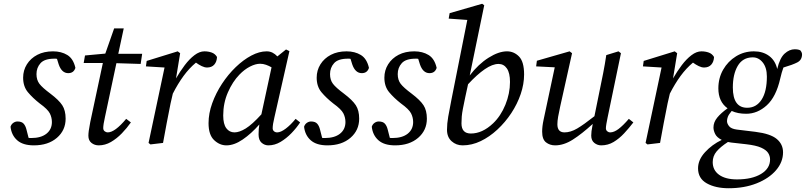

<svg xmlns="http://www.w3.org/2000/svg" viewBox="-20 -760 4285 1021"><path d="M329 -129Q329 -67 282.5 -27Q236 13 160 13Q102 13 71.5 -14Q41 -41 36 -86Q40 -99 50.5 -106.5Q61 -114 73 -114Q95 -114 105.5 -102.5Q116 -91 121 -70L132 -27Q135 -26 138.5 -26Q142 -26 146 -26Q198 -26 227 -49Q256 -72 256 -111Q256 -135 245 -157Q234 -179 191 -210Q154 -239 128.5 -269.5Q103 -300 103 -347Q103 -386 123 -418Q143 -450 178.5 -468.5Q214 -487 262 -487Q306 -487 338 -467.5Q370 -448 381 -399Q372 -371 343 -371Q308 -371 292 -418L283 -447Q280 -448 276.5 -448Q273 -448 269 -448Q217 -448 195.5 -424Q174 -400 174 -366Q174 -335 189.5 -314.5Q205 -294 248 -262Q293 -228 311 -200.5Q329 -173 329 -129Z M460 -111 527 -425H425L432 -465L540 -475L587 -609H638L609 -474H736L728 -420L599 -424L538 -137Q529 -97 529 -79Q529 -68 536.5 -62Q544 -56 553 -56Q591 -56 651 -128L676 -109Q655 -79 628 -51Q601 -23 570 -5Q539 13 505 13Q483 13 466.5 0Q450 -13 450 -38Q450 -49 452 -64.5Q454 -80 460 -111Z M770 0 855 -401 756 -407 760 -436 925 -487 938 -477 916 -343Q938 -381 962.5 -413.5Q987 -446 1014 -466.5Q1041 -487 1067 -487Q1088 -487 1106 -480.5Q1124 -474 1134 -457Q1133 -432 1119.5 -416.5Q1106 -401 1081 -401Q1068 -401 1052.5 -408.5Q1037 -416 1022 -427Q986 -397 956 -356Q926 -315 899 -262L887 -210Q876 -158 866.5 -105.5Q857 -53 847 0L780 8Z M1167 -146Q1167 -100 1183.5 -78Q1200 -56 1227 -56Q1253 -56 1287 -77Q1321 -98 1370 -152L1424 -402Q1410 -410 1394.5 -415.5Q1379 -421 1363 -421Q1339 -421 1309.5 -406Q1280 -391 1253 -363Q1217 -326 1192 -269Q1167 -212 1167 -146ZM1407 13Q1387 13 1371 -1Q1355 -15 1355 -45Q1355 -74 1359 -98Q1316 -49 1270.5 -18Q1225 13 1184 13Q1148 13 1118.5 -15Q1089 -43 1089 -105Q1089 -157 1108.5 -211Q1128 -265 1160.5 -314.5Q1193 -364 1233.5 -403Q1274 -442 1316.5 -464.5Q1359 -487 1398 -487Q1415 -487 1429 -480Q1443 -473 1455 -460L1501 -497L1519 -488L1439 -135Q1430 -98 1430 -78Q1430 -68 1437 -62Q1444 -56 1454 -56Q1473 -56 1499.5 -76Q1526 -96 1552 -128L1576 -109Q1557 -80 1530 -52Q1503 -24 1472 -5.5Q1441 13 1407 13Z M1890 -129Q1890 -67 1843.5 -27Q1797 13 1721 13Q1663 13 1632.5 -14Q1602 -41 1597 -86Q1601 -99 1611.5 -106.5Q1622 -114 1634 -114Q1656 -114 1666.5 -102.5Q1677 -91 1682 -70L1693 -27Q1696 -26 1699.5 -26Q1703 -26 1707 -26Q1759 -26 1788 -49Q1817 -72 1817 -111Q1817 -135 1806 -157Q1795 -179 1752 -210Q1715 -239 1689.5 -269.5Q1664 -300 1664 -347Q1664 -386 1684 -418Q1704 -450 1739.5 -468.5Q1775 -487 1823 -487Q1867 -487 1899 -467.5Q1931 -448 1942 -399Q1933 -371 1904 -371Q1869 -371 1853 -418L1844 -447Q1841 -448 1837.5 -448Q1834 -448 1830 -448Q1778 -448 1756.5 -424Q1735 -400 1735 -366Q1735 -335 1750.5 -314.5Q1766 -294 1809 -262Q1854 -228 1872 -200.5Q1890 -173 1890 -129Z M2250 -129Q2250 -67 2203.5 -27Q2157 13 2081 13Q2023 13 1992.5 -14Q1962 -41 1957 -86Q1961 -99 1971.5 -106.5Q1982 -114 1994 -114Q2016 -114 2026.5 -102.5Q2037 -91 2042 -70L2053 -27Q2056 -26 2059.5 -26Q2063 -26 2067 -26Q2119 -26 2148 -49Q2177 -72 2177 -111Q2177 -135 2166 -157Q2155 -179 2112 -210Q2075 -239 2049.5 -269.5Q2024 -300 2024 -347Q2024 -386 2044 -418Q2064 -450 2099.5 -468.5Q2135 -487 2183 -487Q2227 -487 2259 -467.5Q2291 -448 2302 -399Q2293 -371 2264 -371Q2229 -371 2213 -418L2204 -447Q2201 -448 2197.5 -448Q2194 -448 2190 -448Q2138 -448 2116.5 -424Q2095 -400 2095 -366Q2095 -335 2110.5 -314.5Q2126 -294 2169 -262Q2214 -228 2232 -200.5Q2250 -173 2250 -129Z M2434 -104Q2434 -50 2484 -50Q2545 -50 2602 -104Q2643 -143 2667.5 -203Q2692 -263 2692 -324Q2692 -372 2675.5 -396Q2659 -420 2631 -420Q2599 -420 2558 -392Q2517 -364 2469 -312L2454 -243Q2446 -205 2441.5 -181.5Q2437 -158 2435.5 -140.5Q2434 -123 2434 -104ZM2440 13Q2406 13 2381.5 -9Q2357 -31 2357 -70Q2357 -102 2363.5 -139.5Q2370 -177 2380 -227L2465 -654L2366 -661L2371 -690L2544 -740L2555 -732L2478 -359Q2524 -419 2578 -453Q2632 -487 2676 -487Q2713 -487 2740 -459.5Q2767 -432 2767 -364Q2767 -313 2749 -260Q2731 -207 2699 -158.5Q2667 -110 2625 -71Q2583 -32 2536 -9.5Q2489 13 2440 13Z M3177 13Q3157 13 3140.5 0Q3124 -13 3124 -39Q3124 -49 3125.5 -62.5Q3127 -76 3132 -101Q3074 -48 3026 -17.5Q2978 13 2932 13Q2904 13 2883.5 -3Q2863 -19 2863 -60Q2863 -88 2870.5 -122.5Q2878 -157 2884 -186L2930 -402L2831 -407L2835 -437L3009 -487L3022 -477L2959 -194Q2952 -163 2948 -139.5Q2944 -116 2944 -99Q2944 -56 2982 -56Q3014 -56 3049 -76.5Q3084 -97 3141 -142L3168 -275Q3178 -323 3187.5 -371Q3197 -419 3204 -467L3269 -487L3282 -477L3211 -135Q3207 -116 3204.5 -101Q3202 -86 3202 -78Q3202 -68 3209 -62Q3216 -56 3225 -56Q3245 -56 3269 -74Q3293 -92 3324 -128L3348 -109Q3325 -79 3299 -51Q3273 -23 3243 -5Q3213 13 3177 13Z M3413 0 3498 -401 3399 -407 3403 -436 3568 -487 3581 -477 3559 -343Q3581 -381 3605.5 -413.5Q3630 -446 3657 -466.5Q3684 -487 3710 -487Q3731 -487 3749 -480.5Q3767 -474 3777 -457Q3776 -432 3762.5 -416.5Q3749 -401 3724 -401Q3711 -401 3695.5 -408.5Q3680 -416 3665 -427Q3629 -397 3599 -356Q3569 -315 3542 -262L3530 -210Q3519 -158 3509.5 -105.5Q3500 -53 3490 0L3423 8Z M3956 -187Q4003 -188 4030.5 -231Q4058 -274 4058 -353Q4058 -401 4035.5 -428.5Q4013 -456 3981 -455Q3929 -454 3903 -409.5Q3877 -365 3877 -295Q3877 -185 3956 -187ZM3800 -290Q3800 -345 3825.5 -389.5Q3851 -434 3894 -460.5Q3937 -487 3989 -487Q4037 -487 4070 -462.5Q4103 -438 4113 -393Q4127 -452 4152.5 -475Q4178 -498 4206 -498Q4226 -498 4236 -492Q4245 -481 4245 -471Q4245 -441 4219.5 -428Q4194 -415 4146 -401Q4141 -388 4137 -373.5Q4133 -359 4129 -342Q4107 -245 4057.5 -200Q4008 -155 3948 -155Q3903 -155 3871 -170Q3855 -151 3850.5 -139Q3846 -127 3846 -116Q3846 -103 3857 -89Q3868 -75 3898 -71L3997 -59Q4077 -49 4110.5 -21Q4144 7 4144 50Q4144 102 4106.5 145.5Q4069 189 4003.5 215Q3938 241 3855 241Q3785 241 3738.5 215Q3692 189 3692 135Q3692 90 3729 49.5Q3766 9 3818 -16Q3792 -29 3783 -47.5Q3774 -66 3774 -82Q3774 -110 3794 -134.5Q3814 -159 3849 -184Q3800 -219 3800 -290ZM3770 102Q3770 145 3804 169.5Q3838 194 3899 194Q3979 194 4027 165Q4075 136 4075 88Q4075 69 4064.5 53Q4054 37 4027 25Q4000 13 3948 7L3868 -2Q3864 -3 3859.5 -3.5Q3855 -4 3851 -5Q3811 21 3790.5 45.5Q3770 70 3770 102Z"/></svg>

Font: Source Serif Pro
Style: Italic
Weight: 400
Italic angle: -12°
Designer: Frank Grießhammer
Foundry: Adobe Systems Incorporated
Version: Version 3.001;hotconv 1.0.111;makeotfexe 2.5.65597